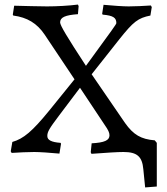

<svg xmlns="http://www.w3.org/2000/svg" viewBox="-20 -665 732 840"><path d="M615 155 666 151V-40L657 -51C597 -56 564 -75 527 -127L381 -340L502 -493C564 -571 584 -586 638 -597L644 -634L640 -641C613 -639 569 -637 543 -637C521 -637 474 -640 433 -644L427 -605L429 -601C476 -597 489 -587 489 -564C489 -559 474 -539 356 -377C273 -504 243 -554 243 -567C243 -589 265 -599 321 -603L324 -638L321 -645C283 -640 228 -637 186 -637C152 -637 84 -639 42 -640L36 -601L38 -597C99 -589 142 -563 175 -514L306 -318L196 -182C121 -90 83 -58 34 -44L27 -3L31 4C59 2 104 0 130 0C152 0 199 3 240 7L247 -36L245 -40C205 -43 187 -52 187 -70C187 -88 195 -102 238 -159L330 -281L439 -117C453 -97 459 -85 459 -73C459 -51 437 -41 381 -38L377 1L380 8C447 3 494 0 520 0C580 0 602 20 607 75Z"/></svg>

Font: Alegreya SC
Style: Regular
Weight: 400
Designer: Juan Pablo del Peral
Foundry: Huerta Tipografica
Version: Version 2.007;PS 002.007;hotconv 1.0.88;makeotf.lib2.5.64775